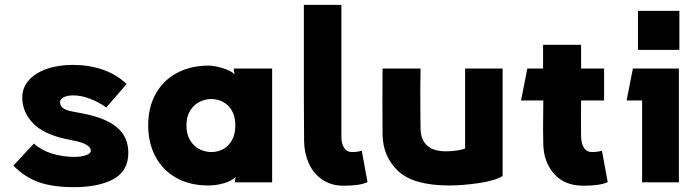

<svg xmlns="http://www.w3.org/2000/svg" viewBox="-20 -753 2890 793"><path d="M35 -69 120 -160Q151 -132 195.5 -118.5Q240 -105 286 -105Q316 -105 335.5 -112Q355 -119 355 -131Q355 -144 337.5 -154.5Q320 -165 290 -171L252 -179Q159 -199 115.5 -245Q72 -291 72 -350Q72 -391 99 -421.5Q126 -452 173.5 -468.5Q221 -485 282 -485Q347 -485 404 -465.5Q461 -446 503 -406L419 -309Q387 -332 351 -345.5Q315 -359 283 -359Q257 -359 242.5 -351Q228 -343 228 -332Q228 -316 239.5 -307Q251 -298 281 -292L318 -285Q415 -267 462.5 -227.5Q510 -188 510 -122Q510 -47 449 -13.5Q388 20 285 20Q201 20 143 0.5Q85 -19 35 -69Z M952 -235Q952 -271 938 -295.5Q924 -320 901.5 -332Q879 -344 853 -344Q828 -344 804.5 -332.5Q781 -321 765.5 -296.5Q750 -272 750 -235Q750 -198 765.5 -173Q781 -148 804.5 -136.5Q828 -125 853 -125Q879 -125 901.5 -137Q924 -149 938 -174Q952 -199 952 -235ZM949 -446 946 -462V-470H1104V0H950V-4L953 -22Q937 -6 905.5 3.5Q874 13 840 13Q764 13 708 -18.5Q652 -50 622 -106.5Q592 -163 592 -235Q592 -311 624 -367Q656 -423 712.5 -452.5Q769 -482 840 -482Q866 -482 900 -471.5Q934 -461 949 -446Z M1236 -168 1235 -348Q1235 -479 1235 -542.5Q1235 -606 1235 -733H1390Q1390 -461 1390 -189Q1390 -168 1395.5 -154Q1401 -140 1410.5 -132.5Q1420 -125 1434 -125Q1458 -125 1474 -131L1498 -1Q1468 14 1400 14Q1347 14 1310.5 -11.5Q1274 -37 1255.5 -78.5Q1237 -120 1236 -168Z M2056 -470V-26Q2023 -6 1956 3.5Q1889 13 1835 13Q1688 13 1624.5 -46.5Q1561 -106 1560 -199Q1559 -335 1560 -470H1717L1716 -388Q1716 -277 1717 -220Q1718 -175 1744.5 -151.5Q1771 -128 1822 -128Q1845 -128 1868 -131.5Q1891 -135 1901 -140V-470Z M2224 -158 2223 -219Q2223 -259 2223.5 -279Q2224 -299 2224 -338H2132L2158 -470H2223V-568H2380V-470H2475V-338H2380Q2379 -239 2380 -189Q2381 -158 2392.5 -141.5Q2404 -125 2424 -125Q2450 -125 2466 -131L2490 -1Q2460 14 2390 14Q2311 14 2268 -35.5Q2225 -85 2224 -158Z M2786 -708V-547H2615V-708ZM2784 0H2632V-338H2568L2594 -470H2784Z"/></svg>

Font: Kreadon
Style: Regular
Weight: 400
Designer: kohakuno
Foundry: StudioGnu
Version: Version 1.000;Glyphs 3.1.2 (3151)